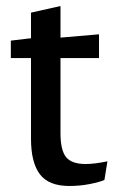

<svg xmlns="http://www.w3.org/2000/svg" viewBox="-20 -608 393 638"><path d="M337 -72 327 -10Q311 -3 278.5 3.5Q246 10 210 10Q142 10 112.5 -29Q83 -68 83 -147V-415H16V-473L83 -481V-566L181 -588V-483L309 -494V-415H181V-166Q181 -109 199.5 -86Q218 -63 265 -63Q294 -63 337 -72Z"/></svg>

Font: Enriqueta Medium
Style: Regular
Weight: 500
Designer: Viviana Monsalve, Gustavo Ibarra
Foundry: 72Puntos
Version: Version 2.000